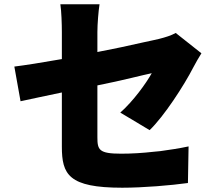

<svg xmlns="http://www.w3.org/2000/svg" viewBox="-20 -821 1040 897"><path d="M858 34 861 -137C819 -128 774 -121 729 -115L719 -114L708 -113L698 -112C646 -106 594 -103 546 -103C442 -103 435 -121 435 -180V-422C552 -445 653 -472 689 -479C662 -431 603 -349 542 -295L679 -213C746 -277 840 -422 883 -506C893 -526 911 -556 921 -572L801 -667C779 -655 754 -647 722 -639C706 -635 681 -630 649 -623L640 -621C585 -608 512 -593 435 -578V-671C435 -708 440 -770 445 -801H262C267 -770 269 -707 269 -671V-545C173 -528 95 -516 47 -510L76 -348C119 -358 191 -372 269 -389V-136C269 -6 300 56 551 56C649 56 779 45 858 34Z"/></svg>

Font: Glow Sans SC Normal Heavy
Style: Regular
Weight: 900
Designer: Ryoko NISHIZUKA (kana, bopomofo & ideographs); Paul D. Hunt (Latin, Greek & Cyrillic); Sandoll Communications, Soo-young
Version: Version 0.93